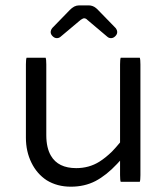

<svg xmlns="http://www.w3.org/2000/svg" viewBox="-20 -703 635 727"><path d="M80.6 -484.4Q78.1 -478 78.1 -459V-181.6Q78.1 -129.4 99.1 -86.9Q119.6 -44.9 156.7 -20.5Q196.3 3.9 248.3 3.9Q300.3 3.9 341.8 -17.6Q383.3 -39.6 422.9 -82L434.6 -94.7V-40Q434.6 -21 437 -14.6H509.3Q511.7 -21 511.7 -40V-459Q511.7 -478 509.3 -484.4H437Q434.6 -478 434.6 -459V-163.6Q418.5 -144 404.3 -129.4Q380.4 -106 356.4 -90.8Q317.4 -66.4 268.6 -66.4Q200.2 -66.4 172.9 -113.3Q155.3 -143.1 155.3 -191.4V-459Q155.3 -478 152.8 -484.4ZM209.5 -564 285.6 -627.9Q294.9 -633.8 297.4 -633.8Q297.9 -633.8 297.9 -633.8Q304.7 -633.8 309.6 -628.9L310.5 -627.9L386.2 -564Q392.1 -558.6 400.4 -558.6Q409.2 -558.6 416.5 -565.9Q423.8 -573.2 423.8 -581.3Q423.8 -589.4 417.5 -597.2Q350.1 -666.5 348.4 -668.2Q346.7 -669.9 343.3 -672.6Q339.8 -675.3 336.7 -677.2Q333.5 -679.2 330.1 -680.2Q323.2 -682.6 316.4 -682.6H279.3Q260.7 -682.6 244.1 -665L178.2 -597.2Q171.9 -589.4 171.9 -581.1Q171.9 -573.2 179.2 -565.9Q186.5 -558.6 195.1 -558.6Q203.6 -558.6 209.5 -564Z"/></svg>

Font: YuPearl-Light
Style: Light
Weight: 300
Designer: Max Yao
Foundry: Max-Everyday
Version: Version 1.011; ttfautohint (v1.8.3)